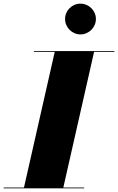

<svg xmlns="http://www.w3.org/2000/svg" viewBox="-65 -1029 645 1049"><path d="M290.5 -925.5C290.5 -879 328.5 -841 374.5 -841C420.5 -841 459 -879 459 -925.5C459 -971.5 420.5 -1009 374.5 -1009C328.5 -1009 290.5 -971.5 290.5 -925.5ZM-45 -4.5V0H395V-4.5H281L449 -745.5H560V-750H120V-745.5H234L66 -4.5Z"/></svg>

Font: Bodoni* 36pt Fatface
Style: Italic
Weight: 900
Italic angle: -13°
Version: Version 2.3